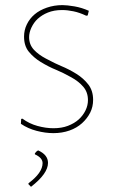

<svg xmlns="http://www.w3.org/2000/svg" viewBox="-20 -513 444 744"><path d="M222.2 -493.2Q239.3 -493.2 268.6 -488.3Q296.9 -483.4 324.2 -471.2L319.8 -453.1L314 -452.1Q288.1 -464.4 264.6 -469.2Q241.7 -474.1 220.2 -474.1Q189.5 -474.1 165.5 -464.4Q142.6 -455.1 126 -439.9Q111.3 -426.3 101.6 -405.8Q92.8 -386.7 92.8 -369.1Q92.8 -340.3 111.3 -320.3Q128.9 -301.3 157.7 -286.1Q197.3 -265.1 216.8 -257.3Q247.6 -244.6 276.4 -226.6Q303.7 -209.5 322.3 -185.5Q340.8 -161.6 340.8 -126Q340.8 -99.1 329.6 -76.7Q317.9 -53.7 297.9 -35.6Q277.3 -17.1 249.5 -7.3Q220.7 2.9 187 2.9Q155.8 2.9 122.1 -5.9Q88.4 -14.6 61 -33.2L62 -52.2L66.9 -53.2Q93.3 -33.7 125.5 -24.9Q157.7 -16.1 187 -16.1Q218.8 -16.1 243.2 -25.4Q268.6 -35.2 285.2 -50.3Q301.8 -65.4 311.5 -85.4Q320.8 -104.5 320.8 -125Q320.8 -155.8 302.7 -176.8Q284.7 -197.8 256.3 -213.4Q222.2 -232.4 196.8 -242.7Q168.9 -253.9 137.7 -272.9Q110.4 -289.6 91.3 -313Q73.2 -335.4 73.2 -371.1Q73.2 -396.5 84 -418.5Q94.7 -440.9 114.3 -457.5Q133.3 -473.6 161.6 -483.4Q189.9 -493.2 222.2 -493.2ZM127.9 69.8Q166 86.9 166 118.2Q166 159.7 100.1 210.9L89.8 200.2L90.8 196.8Q145 156.2 145 119.1Q145 98.6 115.2 85V81.1Q120.6 73.2 127.9 69.8Z"/></svg>

Font: Datalegreya
Style: Gradient
Weight: 400
Designer: Figs Lab
Foundry: Figs Lab
Version: Version 1.002;PS 001.002;hotconv 1.0.70;makeotf.lib2.5.58329